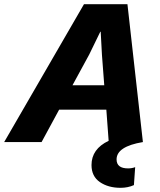

<svg xmlns="http://www.w3.org/2000/svg" viewBox="-75 -680 766 919"><path d="M483 83Q483 126 538 126Q557 126 572 120L566 206Q537 219 502 219Q443 219 403 191.5Q363 164 363 110Q363 33 445 -6L434 -155H208L124 0H-55L327 -660H535L609 0Q483 21 483 83ZM272 -272H424L413 -417L407 -528H405L352 -419Z"/></svg>

Font: Elaine Sans
Style: Bold Italic
Weight: 700
Italic angle: -13°
Designer: Wei Huang
Foundry: Wei Huang
Version: Version 2.001;December 24, 2019;FontCreator 12.0.0.2547 64-b